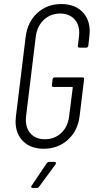

<svg xmlns="http://www.w3.org/2000/svg" viewBox="-20 -728 473 950"><path d="M57 -128Q57 -136 59 -154L107 -546Q116 -619 164.5 -663.5Q213 -708 284 -708Q348 -708 386 -671Q424 -634 424 -572Q424 -564 422 -546L417 -502Q415 -492 406 -492H374Q365 -492 365 -502L371 -547Q372 -553 372 -565Q372 -609 346.5 -635Q321 -661 278 -661Q230 -661 197 -630Q164 -599 157 -547L109 -153Q108 -147 108 -135Q108 -91 133.5 -65Q159 -39 202 -39Q250 -39 283 -70Q316 -101 322 -153L340 -294Q340 -298 336 -298H245Q235 -298 237 -308L240 -335Q242 -345 251 -345H388Q398 -345 396 -335L374 -154Q365 -81 316 -36.5Q267 8 196 8Q132 8 94.5 -29Q57 -66 57 -128ZM137 190 211 80Q216 73 223 73H249Q255 73 256.5 76.5Q258 80 255 85L174 195Q169 202 162 202H142Q136 202 134.5 198.5Q133 195 137 190Z"/></svg>

Font: Barlow Condensed Light
Style: Italic
Weight: 300
Width: 3
Italic angle: -7°
Designer: Jeremy Tribby
Foundry: Tribby Type
Version: Version 1.408